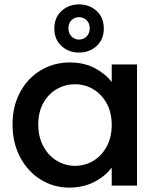

<svg xmlns="http://www.w3.org/2000/svg" viewBox="-20 -844 718 873"><path d="M297 -560Q362 -560 410.5 -534.5Q459 -509 488 -471V-551H603V0H488V-82Q459 -43 409 -17Q359 9 295 9Q224 9 165 -27.5Q106 -64 71.5 -129.5Q37 -195 37 -278Q37 -361 71.5 -425Q106 -489 165.5 -524.5Q225 -560 297 -560ZM321 -461Q277 -461 239 -439.5Q201 -418 177.5 -376.5Q154 -335 154 -278Q154 -221 177.5 -178Q201 -135 239.5 -112.5Q278 -90 321 -90Q365 -90 403 -112Q441 -134 464.5 -176.5Q488 -219 488 -276Q488 -333 464.5 -375Q441 -417 403 -439Q365 -461 321 -461ZM339 -605Q292 -605 259.5 -635Q227 -665 227 -714Q227 -764 259.5 -794Q292 -824 339 -824Q387 -824 419.5 -794Q452 -764 452 -714Q452 -665 419.5 -635Q387 -605 339 -605ZM339 -766Q319 -766 305 -752Q291 -738 291 -715Q291 -693 305 -678.5Q319 -664 339 -664Q360 -664 374 -678.5Q388 -693 388 -715Q388 -738 374 -752Q360 -766 339 -766Z"/></svg>

Font: Poppins-tnum Medium
Style: Regular
Weight: 500
Designer: Ninad Kale (Devanagari), Jonny Pinhorn (Latin)
Foundry: Indian Type Foundry
Version: Version 4.004